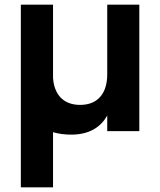

<svg xmlns="http://www.w3.org/2000/svg" viewBox="-20 -560 685 820"><path d="M438 -540V-242.5C438 -163.5 399.5 -112 322 -112C249.5 -112 211 -158 206.5 -227.5V-540H69V240H206.5V4.5C230 11.5 256 15 284 15C363 15 411 -18.5 438 -66.5V0H575V-540Z"/></svg>

Font: Vela Sans ExtBd
Style: Regular
Weight: 800
Designer: Principal design: Mikhail Sharanda - project Manrope.
Design modification: Ravid Balaliev
Foundry: Mikhail Sharanda
Version: Version 1.001